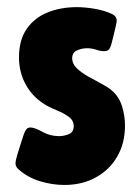

<svg xmlns="http://www.w3.org/2000/svg" viewBox="-20 -508 396 543"><path d="M162.1 15.1Q127.9 15.1 92.8 4.4Q57.6 -6.3 31.7 -29.8Q23.9 -37.1 23.9 -45.9Q23.9 -53.2 28.6 -69.3Q33.2 -85.4 38.8 -102.1Q44.4 -118.7 46.9 -127Q49.3 -134.3 53.5 -140.9Q57.6 -147.5 66.4 -147.5Q77.6 -147.5 99.6 -135.3Q121.6 -123 147 -123Q161.1 -123 174.8 -128.7Q188.5 -134.3 188.5 -151.4Q188.5 -167.5 174.3 -177.7Q160.2 -188 142.3 -195.3Q124.5 -202.6 112.8 -209Q74.7 -230.5 54.2 -266.4Q33.7 -302.2 33.7 -345.7Q33.7 -395 55.7 -426.5Q77.6 -458 114.7 -472.9Q151.9 -487.8 197.3 -487.8Q220.2 -487.8 247.6 -483.2Q274.9 -478.5 295.9 -468.8Q310.1 -462.4 310.1 -449.2Q310.1 -445.8 306.9 -431.6Q303.7 -417.5 300 -402.8Q296.4 -388.2 294.9 -382.8Q293 -375 288.8 -369.1Q284.7 -363.3 274.9 -363.3Q264.2 -363.3 252 -367.4Q239.7 -371.6 226.1 -371.6Q212.4 -371.6 198.2 -365.7Q184.1 -359.9 184.1 -342.8Q184.1 -327.6 197.3 -314.9Q210.4 -302.2 229.7 -291.5Q249 -280.8 267.3 -271Q285.6 -261.2 295.9 -252.4Q316.9 -234.4 325.2 -207.3Q333.5 -180.2 333.5 -153.3Q333.5 -103 311.5 -65.2Q289.6 -27.3 250.7 -6.1Q211.9 15.1 162.1 15.1Z"/></svg>

Font: Belanosima SemiBold
Style: Regular
Weight: 600
Designer: The DocRepair Project, Santiago Orozco
Foundry: Google
Version: Version 2.000